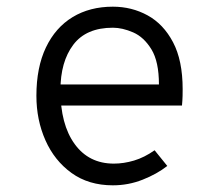

<svg xmlns="http://www.w3.org/2000/svg" viewBox="-20 -543 656 575"><path d="M318 12Q245.5 12 194.2 -25Q143 -62 116 -123Q89 -184 89 -256Q89 -341 117.5 -400.8Q146 -460.5 197.5 -491.8Q249 -523 318 -523Q374.5 -523 422 -497Q469.5 -471 498.2 -416.5Q527 -362 527 -276Q527 -268 526.8 -255.8Q526.5 -243.5 525 -227H145V-290H456Q456 -358.5 433.5 -395.2Q411 -432 378.8 -446Q346.5 -460 318 -460Q238 -460 199.5 -409Q161 -358 161 -273Q161 -170.5 203.5 -111.8Q246 -53 321 -53Q350.5 -53 381.5 -62.2Q412.5 -71.5 443 -93L481 -46Q449.5 -21.5 407 -4.8Q364.5 12 318 12Z"/></svg>

Font: Overpass Mono Light Light
Style: Regular
Weight: 300
Monospace: yes
Version: Version 4.000